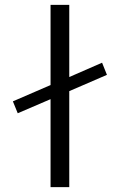

<svg xmlns="http://www.w3.org/2000/svg" viewBox="-20 -770 493 790"><path d="M53 -304 33 -353 188 -420V-750H265V-453L400 -512L420 -462L265 -395V0H188V-362Z"/></svg>

Font: Mplus 1p
Style: Regular
Weight: 400
Version: Version 1.061